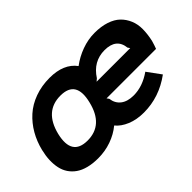

<svg xmlns="http://www.w3.org/2000/svg" viewBox="-82 -998 1366 1366"><g transform="rotate(-45 601.0 -315.0)"><path d="M675.8 -383.8H1014.2L1002.9 -399.9Q992.2 -502.9 875 -502.9Q760.7 -502.9 694.8 -399.9ZM1160.2 -311Q1149.9 -274.9 1140.1 -250H642.1L653.8 -233.9Q659.7 -184.6 695.6 -156.2Q731.4 -127.9 793.9 -127.9Q883.8 -127.9 971.2 -189L1045.9 -86.9Q914.1 9.8 758.8 9.8Q687 9.8 631.1 -13.4Q575.2 -36.6 543.9 -75.2Q495.1 -34.7 431.9 -12.5Q368.7 9.8 298.8 9.8Q244.6 9.8 201.2 -1.5Q157.7 -12.7 127.9 -33.7Q98.1 -54.7 78.6 -83.7Q59.1 -112.8 51.3 -149.4Q43.5 -186 45.2 -227.3Q46.9 -268.6 58.1 -314.9Q75.2 -384.8 108.9 -443.1Q142.6 -501.5 191.9 -545.9Q241.2 -590.3 309.8 -615.2Q378.4 -640.1 459 -640.1Q600.1 -640.1 664.1 -553.2Q717.3 -593.3 781.5 -616.7Q845.7 -640.1 911.1 -640.1Q976.6 -640.1 1026.9 -623.5Q1077.1 -606.9 1107.9 -577.1Q1138.7 -547.4 1156 -506.3Q1173.3 -465.3 1172.9 -416Q1172.4 -366.7 1160.2 -311ZM536.1 -314.9Q581.1 -496.1 423.8 -496.1Q265.1 -496.1 220.2 -314.9Q176.8 -132.8 335 -132.8Q492.7 -132.8 536.1 -314.9Z"/></g></svg>

Font: Sinkin Sans 700 Bold Italic
Style: Bold Italic
Weight: 700
Italic angle: -112°
Designer: Keith Bates
Foundry: K-Type
Version: Sinkin Sans (version 1.0)  by Keith Bates   •   © 2014   www